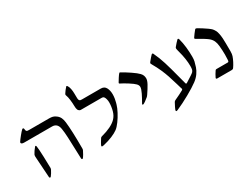

<svg xmlns="http://www.w3.org/2000/svg" viewBox="-58 -1237 2462 1878"><g transform="rotate(-30 1173.5 -298.0)"><path d="M398.9 -400.9H84Q67.9 -400.9 59.3 -405.5Q50.8 -410.2 50.8 -417.5Q50.8 -422.9 54.2 -427.7Q65.4 -445.3 91.6 -477.5Q117.7 -509.8 131.8 -522.5Q138.2 -527.8 141.1 -527.8Q148.9 -527.8 151.4 -517.1Q151.9 -514.2 152.6 -508.1Q153.3 -502 155 -496.8Q156.7 -491.7 160.2 -489.3Q164.1 -485.8 170.4 -484.9Q176.8 -483.9 185.5 -483.9H414.1Q435.5 -483.9 452.9 -479.7Q470.2 -475.6 489.3 -460.9Q511.2 -444.8 522 -422.1Q532.7 -399.4 536.1 -367.7Q547.9 -270 547.9 -69.3Q547.9 -62 547.4 -58.1Q546.9 -54.2 544.4 -48.3Q540 -37.1 525.4 -12.2Q510.7 12.7 504.4 19Q501 22.5 497.1 22.5Q493.2 22.5 490.7 19.5Q488.3 16.6 488.3 12.2L485.4 -70.3Q482.4 -171.4 479.5 -231.2Q476.6 -291 470.2 -330.1Q460 -400.9 398.9 -400.9ZM112.8 -249.5Q119.6 -263.2 131.8 -281.2Q144 -299.3 157.7 -314.9Q160.2 -317.4 162.6 -317.4Q169.9 -317.4 171.4 -306.2Q176.3 -276.9 179.7 -185.8Q183.1 -94.7 183.1 -58.6Q183.1 -49.8 178.7 -40Q161.1 -5.4 143.6 16.6Q141.1 20 138.7 21.2Q136.2 22.5 132.8 22.5Q129.9 22.5 127.7 19.8Q125.5 17.1 125 12.2Q109.4 -204.1 109.4 -225.6Q109.4 -242.7 112.8 -249.5Z M774.4 -74.2Q894 -105.5 945.8 -157.7Q975.6 -187.5 988.3 -233.9Q1001 -280.3 1001 -326.7Q1001 -344.2 996.6 -361.3Q992.2 -378.4 987.8 -384.8Q982.9 -394 976.1 -397.5Q969.2 -400.9 957.5 -400.9H724.6Q714.8 -400.9 707 -406.7Q699.2 -412.6 694.3 -421.9Q687.5 -437.5 687.5 -469.2Q687.5 -496.1 682.9 -534.7Q678.2 -573.2 669.4 -595.2Q667 -600.6 667 -603.5Q667 -606.4 671.9 -615.2Q680.2 -628.9 692.6 -644.8Q705.1 -660.6 713.9 -669.4Q716.3 -672.9 719.2 -672.9Q723.6 -672.9 728.5 -665Q738.3 -651.4 743.7 -624.8Q749 -598.1 749 -572.3Q749 -529.8 750 -515.1Q751 -500.5 755.9 -493.7Q760.3 -487.3 766.6 -485.6Q772.9 -483.9 783.7 -483.9H996.6Q1037.1 -483.9 1053.7 -451.9Q1070.3 -419.9 1070.3 -377.4Q1070.3 -353.5 1066.2 -329.3Q1062 -305.2 1057.6 -289.6Q1053.2 -273.9 1051.8 -269.5Q1043 -238.3 1020.5 -195.6Q998 -152.8 970.2 -115Q942.4 -77.1 918.9 -59.6Q892.6 -40 847.2 -21Q801.8 -2 746.1 10.7Q733.9 13.2 729.5 13.2Q724.6 13.2 722.4 11.2Q720.2 9.3 720.2 5.4Q720.2 -0.5 734.6 -25.4Q749 -50.3 755.9 -60.1Q756.8 -61.5 759.3 -64.9Q761.7 -68.4 765.4 -70.8Q769 -73.2 774.4 -74.2Z M1322.8 -342.3Q1306.2 -359.9 1260.5 -388.9Q1214.8 -418 1181.6 -434.1Q1175.8 -437 1175.8 -440.9Q1175.8 -443.4 1177.7 -447.3Q1183.1 -457.5 1201.9 -486.8Q1220.7 -516.1 1229.5 -524.4Q1232.9 -527.8 1236.8 -527.8Q1237.8 -527.8 1240.7 -525.9Q1287.6 -500 1336.4 -466.8Q1385.3 -433.6 1407.2 -410.6Q1421.9 -395 1427 -379.6Q1432.1 -364.3 1432.1 -348.1Q1432.1 -324.7 1412.8 -289.3Q1393.6 -253.9 1358.9 -203.1Q1351.6 -191.9 1346.9 -188.2Q1342.3 -184.6 1341.3 -183.6Q1329.6 -172.9 1307.1 -157Q1284.7 -141.1 1276.9 -141.1Q1271 -141.1 1271 -147.9Q1271 -151.9 1274.4 -156.7Q1300.3 -201.2 1320.3 -242.2Q1340.3 -283.2 1340.3 -305.7Q1340.3 -313.5 1336.4 -323Q1332.5 -332.5 1322.8 -342.3Z M1675.3 -71.8Q1683.6 -76.2 1683.6 -83.5Q1683.1 -86.4 1681.6 -91.6Q1680.2 -96.7 1678.7 -99.6L1664.6 -147.9Q1645.5 -212.9 1631.8 -253.4Q1618.2 -293.9 1597.7 -340.6Q1577.1 -387.2 1547.4 -438.5Q1540 -451.7 1540 -456.1Q1540 -459 1543 -462.9Q1545.9 -466.8 1546.9 -468.3Q1557.6 -481.4 1574.5 -501.5Q1591.3 -521.5 1595.7 -524.4Q1596.7 -524.9 1599.4 -526.4Q1602.1 -527.8 1604.5 -527.8Q1610.4 -527.8 1612.3 -522.5Q1644 -456.1 1666 -385Q1688 -314 1715.8 -206.1Q1723.6 -175.3 1740.2 -113.8Q1741.7 -107.9 1746.1 -107.9Q1748.5 -107.9 1751.5 -109.1Q1754.4 -110.4 1755.9 -111.3Q1799.3 -138.7 1821.8 -153.3Q1844.2 -168 1850.6 -175.3Q1859.9 -185.1 1863 -198.5Q1866.2 -211.9 1866.2 -235.4Q1866.2 -315.9 1839.8 -412.1Q1830.6 -445.3 1830.6 -455.1Q1830.6 -460.9 1834.5 -467.3Q1844.2 -480 1861.8 -499.3Q1879.4 -518.6 1885.7 -524.4Q1886.7 -524.9 1888.9 -526.4Q1891.1 -527.8 1893.1 -527.8Q1896 -527.8 1898.9 -525.4Q1901.9 -522.9 1902.8 -518.1Q1916.5 -468.8 1922.4 -413.6Q1928.2 -358.4 1928.2 -306.2Q1928.2 -276.4 1923.6 -255.6Q1918.9 -234.9 1907.2 -198.7Q1897.5 -168.9 1876 -137.9Q1854.5 -106.9 1819.8 -80.6Q1773.9 -46.4 1694.6 -2Q1615.2 42.5 1543.5 73.7Q1533.2 77.6 1530.3 77.6Q1526.9 77.6 1524.7 75.2Q1522.5 72.8 1522.5 69.3Q1522.5 62.5 1536.1 34.4Q1549.8 6.3 1557.6 -6.8Q1560.5 -12.7 1564.7 -16.1Q1568.8 -19.5 1575.7 -22.5Q1595.7 -31.7 1630.1 -48.3Q1664.6 -64.9 1675.3 -71.8Z M2059.6 -77.1Q2062.5 -80.6 2065.2 -82Q2067.9 -83.5 2072.3 -83.5H2199.2Q2207 -83.5 2210 -89.1Q2212.9 -94.7 2213.4 -108.4Q2215.3 -145.5 2215.3 -164.6Q2215.3 -212.9 2210 -265.1Q2207 -297.9 2196 -322.5Q2185.1 -347.2 2161.1 -367.7Q2135.7 -389.6 2042 -441.9Q2038.6 -443.8 2036.4 -446.3Q2034.2 -448.7 2034.2 -452.6Q2034.2 -455.1 2038.1 -460Q2044.4 -470.2 2061 -492.2Q2077.6 -514.2 2085.9 -523.4Q2090.3 -527.8 2093.3 -527.8Q2100.6 -527.8 2110.4 -522.5Q2127 -513.2 2154.8 -495.4Q2182.6 -477.5 2202.6 -463.4Q2226.1 -446.3 2235.1 -436.5Q2244.1 -426.8 2256.8 -404.3Q2263.7 -391.1 2268.8 -366.2Q2273.9 -341.3 2275.9 -313Q2278.3 -271.5 2278.3 -165.5Q2278.3 -133.8 2271.5 -113.8Q2263.2 -89.4 2248.3 -60.5Q2233.4 -31.7 2218.3 -10.7Q2213.9 -4.4 2208.5 -2.2Q2203.1 0 2195.8 0H2032.2Q2021.5 0 2021.5 -8.8Q2021.5 -11.2 2022.9 -14.2Q2027.3 -24.9 2039.6 -45.9Q2051.8 -66.9 2059.6 -77.1Z"/></g></svg>

Font: David Libre
Style: Regular
Weight: 400
Version: Version 1.000